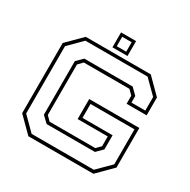

<svg xmlns="http://www.w3.org/2000/svg" viewBox="-182 -1001 1158 1171"><g transform="rotate(30 397.0 -415.5)"><path d="M168 0 65 -103V-597L168 -700H626L729 -597V-471H588V-528L557.5 -558.5H236L206 -527V-171.5L236 -141.5H557.5L588 -172V-241H376V-382H729V-103L626 0ZM178 -22.5H616L707.5 -113.5V-360H398V-262H610V-162.5L567.5 -120H227.5L184.5 -161V-538.5L227 -580.5H567.5L610 -538.5V-492H707.5V-587.5L616 -678.5H178L87 -587.5V-113.5ZM341 -726V-831H447V-726ZM360.5 -745H427V-811.5H360.5Z"/></g></svg>

Font: Tourney Expanded ExtraLight
Style: Regular
Weight: 200
Width: 7
Designer: Tyler Finck
Foundry: Etcetera Type Co
Version: Version 1.010; ttfautohint (v1.8.3)